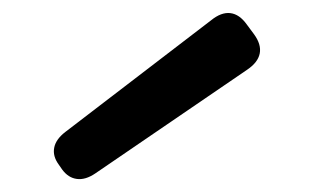

<svg xmlns="http://www.w3.org/2000/svg" viewBox="-20 -953 482 294"><path d="M357.9 -915.5 369.1 -900.4Q380.4 -884.8 377.7 -871.1Q375 -857.4 358.4 -846.2L126 -687.5Q110.8 -677.2 97.7 -679Q84.5 -680.7 75.2 -693.4L69.8 -701.2Q60.5 -713.9 63 -726.8Q65.4 -739.7 80.1 -751L303.2 -921.9Q318.8 -934.6 332.8 -932.9Q346.7 -931.2 357.9 -915.5Z"/></svg>

Font: Gyrochrome
Style: Regular
Weight: 400
Designer: David Moles
Foundry: David Moles
Version: Version 1.005;Glyphs 3.2.3 (3260)